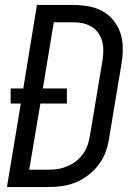

<svg xmlns="http://www.w3.org/2000/svg" viewBox="-20 -755 540 775"><path d="M177 0H8L64 -337H23V-398H74L129 -735H275Q307 -735 337.5 -729.5Q368 -724 393.5 -710Q419 -696 437.5 -673.5Q456 -651 465.5 -623Q475 -595 475.5 -564Q476 -533 471 -501L420 -195Q416 -168 406 -141Q396 -114 378.5 -90.5Q361 -67 337 -48.5Q313 -30 286 -19Q259 -8 231.5 -4Q204 0 177 0ZM98 -70H176Q195 -70 214 -73Q233 -76 252 -84Q271 -92 287 -104.5Q303 -117 315 -133.5Q327 -150 333.5 -169Q340 -188 343 -207L394 -513Q397 -532 397 -552Q397 -572 392 -590Q387 -608 376 -623Q365 -638 349 -647.5Q333 -657 314.5 -661Q296 -665 276 -665H197L153 -398H250V-337H143Z"/></svg>

Font: Iosevka Fixed
Style: Italic
Weight: 400
Italic angle: -9°
Monospace: yes
Designer: Belleve Invis
Foundry: Belleve Invis
Version: Version 33.2.4